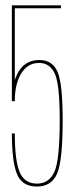

<svg xmlns="http://www.w3.org/2000/svg" viewBox="-20 -695 288 720"><path d="M118.5 4.5Q173 4.5 194 -43.5Q215 -91.5 215 -244.5Q215 -382.5 195.5 -426.2Q176 -470 128 -470Q76.5 -470 50.5 -427.8Q24.5 -385.5 24.5 -315.5H35.5Q35.5 -381 59.8 -420Q84 -459 127 -459Q166 -459 185 -420Q204 -381 204 -244.5Q204 -94 183.8 -50.2Q163.5 -6.5 118.5 -6.5Q72 -6.5 53.8 -49.5Q35.5 -92.5 35.5 -194.5H24.5Q24.5 -90 43.5 -42.8Q62.5 4.5 118.5 4.5ZM24.5 -315.5H35.5V-664H208.5V-675H24.5Z"/></svg>

Font: Anybody Thin Condensed
Style: Regular
Weight: 100
Width: 3
Version: Version 1.113;gftools[0.9.25]